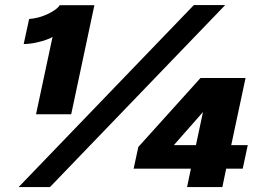

<svg xmlns="http://www.w3.org/2000/svg" viewBox="-20 -758 1083 778"><path d="M362.5 -737 268.5 -295H126L193 -609Q188 -604.5 170 -597.8Q152 -591 127 -585.5Q102 -580 76 -579.5L98 -681Q137 -684 173.5 -701.2Q210 -718.5 222.5 -737ZM55.5 0 765.5 -737.5H892.5L182.5 0ZM738 0 753.5 -74.5H521.5L540.5 -162.5L792.5 -442H975L917 -170H984L963.5 -74.5H896.5L881 0ZM774 -170 802.5 -304 684.5 -170Z"/></svg>

Font: Epilogue ExtraBold
Style: Italic
Weight: 800
Italic angle: -12°
Designer: Tyler Finck
Foundry: Etcetera Type Co
Version: Version 2.111; ttfautohint (v1.8.3)